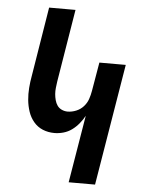

<svg xmlns="http://www.w3.org/2000/svg" viewBox="-53 -777 605 819"><g transform="rotate(5 250.0 -367.5)"><path d="M272 0 320 -289Q311 -272 297.5 -255.5Q284 -239 267.5 -227Q251 -215 231.5 -209.5Q212 -204 193 -204Q166 -204 143 -213.5Q120 -223 104 -242Q88 -261 80 -285Q72 -309 69.5 -334.5Q67 -360 69 -386.5Q71 -413 76 -440L124 -735H237L186 -424Q184 -410 182.5 -396.5Q181 -383 182 -370Q183 -357 186.5 -344Q190 -331 197 -321Q204 -311 216 -305.5Q228 -300 241 -300Q259 -300 277.5 -307.5Q296 -315 309 -329.5Q322 -344 328 -361.5Q334 -379 337 -397L358 -520H471L385 0Z"/></g></svg>

Font: Iosevka Oblique
Style: Bold
Weight: 700
Italic angle: -9°
Monospace: yes
Designer: Belleve Invis
Foundry: Belleve Invis
Version: Version 32.5.0; ttfautohint (v1.8.4)